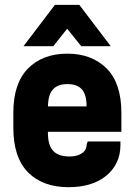

<svg xmlns="http://www.w3.org/2000/svg" viewBox="-20 -758 557 794"><path d="M257.8 -639.2 200.2 -566.9H77.1L207 -737.8H308.1L438 -566.9H315.9ZM481.9 -212.9H178.2V-209Q178.2 -155.8 201.2 -132.8Q223.1 -110.8 268.1 -110.8Q300.3 -110.8 319.8 -125Q337.4 -136.2 338.9 -162.1L342.8 -172.9H478V-158.2Q478 -79.6 418.9 -30.8Q360.8 16.1 263.2 16.1Q158.7 16.1 97.2 -43.9Q35.2 -106 35.2 -229V-292Q35.2 -412.6 95.2 -474.1Q155.8 -536.1 258.8 -536.1Q359.9 -536.1 421.9 -474.1Q481.9 -412.6 481.9 -292ZM199.2 -388.2Q179.7 -368.7 178.2 -317.9H337.9V-320.8Q337.9 -366.7 318.6 -388.4Q299.3 -410.2 258.8 -410.2Q218.3 -410.2 199.2 -388.2Z"/></svg>

Font: D-DIN-PRO Heavy
Style: Bold
Weight: 900
Designer: Charles Nix
Foundry: CyberFei
Version: Version 1.000;hotconv 1.0.109;makeotfexe 2.5.65596